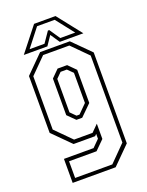

<svg xmlns="http://www.w3.org/2000/svg" viewBox="-165 -779 812 1060"><g transform="rotate(-20 241.5 -249.0)"><path d="M72.5 200V59H246.5L287 18.5V-10L277 0H150.5L47.5 -103V-437L150.5 -540H325L428 -437V97L325 200ZM94.5 179H313L406.5 84.5V-426.5L314.5 -519H160.5L69.5 -427.5V-114.5L161.5 -22H270L309.5 -61.5V28L256 81H94.5ZM211 -120 167 -163.5V-378.5L210 -421.5H266L309.5 -378V-183.5L245 -120ZM219.5 -141.5H237L287 -191.5V-368.5L256 -399H219.5L189 -368.5V-172ZM172.5 -698H298.5L410.5 -556H272L235.5 -610L199 -556H60.5ZM183.5 -680 101.5 -575H189L231.5 -637H239.5L281.5 -575H369.5L287 -680Z"/></g></svg>

Font: Tourney Condensed ExtraLight
Style: Regular
Weight: 200
Width: 3
Designer: Tyler Finck
Foundry: Etcetera Type Co
Version: Version 1.010; ttfautohint (v1.8.3)